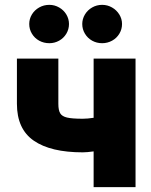

<svg xmlns="http://www.w3.org/2000/svg" viewBox="-20 -772 623 792"><path d="M539.1 0H366.2V-147.5Q338.9 -143.6 321.3 -143.6Q189 -143.6 119.4 -191.7Q49.8 -239.7 49.8 -343.8V-530.3H220.7V-343.8Q220.7 -317.4 228.3 -304.7Q235.8 -292 256.6 -287.1Q277.3 -282.2 321.3 -282.2Q340.3 -282.2 366.2 -286.1V-530.3H539.1ZM100.6 -672.9Q100.6 -694.3 111.6 -712.4Q122.6 -730.5 141.6 -741.2Q160.6 -752 183.6 -752Q205.1 -752 223.9 -741.2Q242.7 -730.5 253.7 -712.2Q264.6 -693.8 264.6 -672.9Q264.6 -651.4 253.7 -633.1Q242.7 -614.7 223.9 -604.2Q205.1 -593.8 183.6 -593.8Q160.6 -593.8 141.6 -604.2Q122.6 -614.7 111.6 -633.1Q100.6 -651.4 100.6 -672.9ZM319.3 -672.9Q319.3 -693.8 330.3 -712.2Q341.3 -730.5 360.1 -741.2Q378.9 -752 401.4 -752Q423.3 -752 442.1 -741.2Q460.9 -730.5 472.2 -712.2Q483.4 -693.8 483.4 -672.9Q483.4 -651.4 472.4 -633.1Q461.4 -614.7 442.4 -604.2Q423.3 -593.8 401.4 -593.8Q378.9 -593.8 360.1 -604.2Q341.3 -614.7 330.3 -633.1Q319.3 -651.4 319.3 -672.9Z"/></svg>

Font: Pretendard Std Black
Style: Regular
Weight: 900
Designer: Base glyphs from Inter by Rasmus Andersson; Hangeul glyphs from Noto Sans CJK(Source Han Sans) by Jang Soo-young and Kan
Foundry: Kil Hyung-jin
Version: Version 1.309